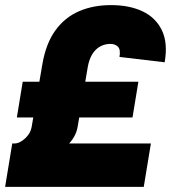

<svg xmlns="http://www.w3.org/2000/svg" viewBox="-22 -732 670 752"><path d="M102 -235 144 -481Q158 -562 195 -613Q232 -664 287.5 -688Q343 -712 413 -712Q485 -712 536.5 -687.5Q588 -663 612 -613.5Q636 -564 623 -488L446 -509Q451 -538 440 -549Q429 -560 410 -560Q388 -560 369.5 -549.5Q351 -539 339 -519Q327 -499 322 -471L282 -235ZM33 -88 34 -170Q55 -170 76.5 -190Q98 -210 102 -235H282Q275 -194 239.5 -160.5Q204 -127 150 -107.5Q96 -88 33 -88ZM-2 0 26 -170H569L541 0ZM44 -272 67 -412H520L497 -272Z"/></svg>

Font: Figtree Black
Style: Italic
Weight: 900
Italic angle: -9.5°
Foundry: Erik Kennedy
Version: Version 2.001;gftools[0.9.30]